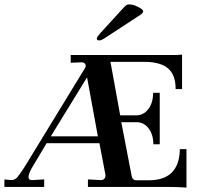

<svg xmlns="http://www.w3.org/2000/svg" viewBox="-40 -846 908 869"><path d="M804 3Q767 0 713 0H358V-34L415 -31Q427 -30 433 -38Q439 -46 437 -56L410 -198H171L103 -84Q89 -58 89 -45Q89 -29 109 -31L160 -34V0H-20V-34L11 -31Q24 -30 37 -42Q47 -53 71 -90L346 -540Q348 -544 348 -548Q348 -555 343 -559.5Q338 -564 331 -564L280 -562V-597H747Q764 -597 784 -599V-443H755Q755 -507 720.5 -536.5Q686 -566 613 -566H460L504 -324H577Q610 -324 631.5 -352.5Q653 -381 653 -426H683V-193H654Q654 -237 632.5 -265Q611 -293 578 -293H509L556 -49Q560 -30 577 -30H633Q772 -30 774 -171H804ZM410 -663Q398 -663 398 -672Q398 -678 415 -697L510 -801Q525 -818 531 -822Q535 -826 546 -826Q563 -826 585.5 -814.5Q608 -803 608 -795Q608 -788 597 -780L432 -672Q418 -663 410 -663ZM190 -229H403L354 -496Z"/></svg>

Font: UnnaMedium
Style: Regular
Weight: 500
Designer: Jorge de Buen Unna
Foundry: Omnibus-Type
Version: Version 2.008;hotconv 1.0.109;makeotfexe 2.5.65596